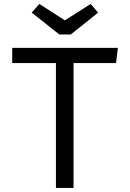

<svg xmlns="http://www.w3.org/2000/svg" viewBox="-20 -924 640 944"><path d="M341.5 -614V0H255V-614H40V-688.5H559.5L550.5 -614ZM425.5 -904.5 462.5 -862 328 -754.5H271.5L136 -862L173.5 -904.5L299 -824Z"/></svg>

Font: Fast_Mono
Style: Regular
Weight: 400
Monospace: yes
Designer: Carrois Corporate, Edenspiekermann AG, Nikita Prokopov
Foundry: Carrois Corporate, Edenspiekermann AG, Nikita Prokopov
Version: Version 5.002